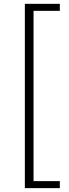

<svg xmlns="http://www.w3.org/2000/svg" viewBox="-20 -804 354 992"><path d="M108.4 168V-784.2H289.1V-748H153.3V131.8H289.1V168Z"/></svg>

Font: Bpmf Zihi Sans Light
Style: Light
Weight: 300
Foundry: But Ko
Version: Version 1.320